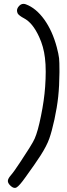

<svg xmlns="http://www.w3.org/2000/svg" viewBox="-20 -860 342 976"><path d="M31.7 82.5Q20 70.8 20 60.1Q20 59.6 20 59.1Q20.5 48.3 33.7 32.7Q41.5 23.9 55.2 4.9Q68.8 -14.6 84 -37.6Q107.4 -72.3 128.9 -106.9Q150.4 -141.6 156.2 -155.3Q172.9 -192.9 188.5 -271.5Q204.6 -350.1 209.5 -418.9Q212.4 -460.4 212.4 -495.1Q212.4 -535.2 208.5 -565.9Q201.7 -623.5 178.7 -672.9Q162.1 -709 142.6 -732.9Q123 -756.3 101.1 -767.6Q90.8 -772.9 81.5 -779.8Q72.8 -786.6 70.3 -791Q66.4 -798.8 66.4 -806.2Q66.4 -817.4 75.7 -828.1Q85.9 -840.3 99.1 -840.3Q99.6 -840.3 100.1 -840.3Q105.5 -840.3 111.8 -837.9Q163.1 -818.8 205.1 -760.7Q246.6 -702.6 268.6 -620.1Q277.8 -585.4 280.3 -564Q282.2 -544.9 282.2 -502Q282.2 -496.6 282.2 -491.2Q281.7 -423.3 275.9 -368.7Q270 -314 256.8 -252.9Q243.2 -190.9 230.5 -155.3Q217.8 -119.1 186 -69.3Q172.4 -48.3 153.8 -21.5Q135.3 4.9 110.4 39.6Q78.1 85.4 64 92.8Q60.1 95.2 55.2 95.2Q44.4 95.2 31.7 82.5Z"/></svg>

Font: Casuwalt
Style: Regular
Weight: 400
Designer: Walter E Stewart
Version: 0.1